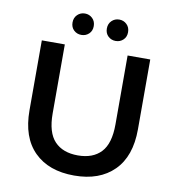

<svg xmlns="http://www.w3.org/2000/svg" viewBox="-95 -974 979 1069"><g transform="rotate(10 394.5 -439.5)"><path d="M395 10Q251 10 169.5 -71Q88 -152 88 -305V-700H218V-310Q218 -202 264.5 -153Q311 -104 396 -104Q481 -104 527 -153Q573 -202 573 -310V-700H701V-305Q701 -152 619.5 -71Q538 10 395 10ZM493 -768Q468 -768 450.5 -784.5Q433 -801 433 -828Q433 -855 450.5 -872Q468 -889 493 -889Q518 -889 535.5 -872Q553 -855 553 -828Q553 -801 535.5 -784.5Q518 -768 493 -768ZM299 -768Q274 -768 256.5 -784.5Q239 -801 239 -828Q239 -855 256.5 -872Q274 -889 299 -889Q324 -889 341.5 -872Q359 -855 359 -828Q359 -801 341.5 -784.5Q324 -768 299 -768Z"/></g></svg>

Font: MOST Montserrat SemiBold
Style: Regular
Weight: 600
Designer: Julieta Ulanovsky
Foundry: Julieta Ulanovsky
Version: Version 8.000;March 11, 2024;FontCreator 15.0.0.2926 64-bit